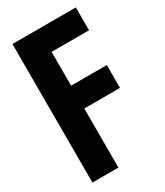

<svg xmlns="http://www.w3.org/2000/svg" viewBox="-199 -880 824 960"><g transform="rotate(-30 213.0 -400.0)"><path d="M40 0V-800H406V-668H190V-473H396V-341H190V0Z"/></g></svg>

Font: Big Shoulders Text Black
Style: Regular
Weight: 900
Designer: Patric King
Foundry: XO Type Co
Version: Version 1.000; ttfautohint (v1.8.2)